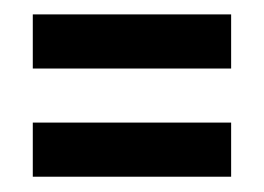

<svg xmlns="http://www.w3.org/2000/svg" viewBox="-20 -459 357 260"><path d="M24.4 -219.7V-293H293V-219.7ZM24.4 -366.2V-439.5H293V-366.2Z"/></svg>

Font: Alegre Sans
Style: Regular
Weight: 400
Width: 3
Designer: GrandChaos9000
Version: Version 1.2.6 - August 1, 2014